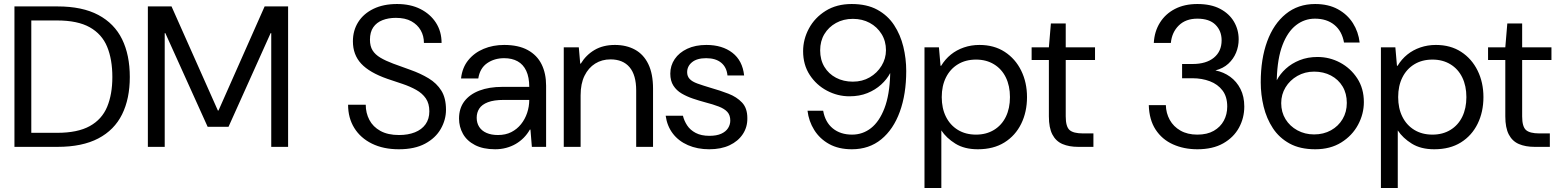

<svg xmlns="http://www.w3.org/2000/svg" viewBox="-20 -732 7766 957"><path d="M52 0V-700H267Q390 -700 470 -657.5Q550 -615 588.5 -536.5Q627 -458 627 -348Q627 -240 588.5 -162Q550 -84 470 -42Q390 0 267 0ZM136 -70H265Q367 -70 427.5 -103.5Q488 -137 514 -199.5Q540 -262 540 -348Q540 -436 514 -499Q488 -562 427.5 -596Q367 -630 265 -630H136Z M717 0V-700H835L1066 -181H1069L1299 -700H1416V0H1332V-567H1329L1119 -100H1015L804 -567H801V0Z M1968 12Q1891 12 1834 -16Q1777 -44 1746 -94Q1715 -144 1715 -210H1803Q1803 -169 1821 -134.5Q1839 -100 1876 -79.5Q1913 -59 1969 -59Q2014 -59 2048 -72.5Q2082 -86 2101 -112.5Q2120 -139 2120 -177Q2120 -216 2102.5 -241.5Q2085 -267 2054.5 -284Q2024 -301 1987 -313.5Q1950 -326 1911 -339Q1822 -370 1780.5 -414.5Q1739 -459 1739 -526Q1739 -580 1765.5 -622Q1792 -664 1841.5 -688Q1891 -712 1959 -712Q2026 -712 2075.5 -687Q2125 -662 2153 -618.5Q2181 -575 2181 -518H2093Q2093 -553 2077 -581Q2061 -609 2030.5 -626Q2000 -643 1953 -643Q1916 -643 1886.5 -631.5Q1857 -620 1840.5 -596Q1824 -572 1824 -534Q1824 -502 1837 -481Q1850 -460 1876 -444.5Q1902 -429 1939.5 -415Q1977 -401 2025 -384Q2076 -366 2116.5 -341.5Q2157 -317 2180 -280Q2203 -243 2203 -185Q2203 -135 2177 -89.5Q2151 -44 2099 -16Q2047 12 1968 12Z M2448 12Q2388 12 2347.5 -9Q2307 -30 2287.5 -65Q2268 -100 2268 -141Q2268 -192 2294.5 -227Q2321 -262 2369.5 -280.5Q2418 -299 2484 -299H2618Q2618 -347 2603 -379Q2588 -411 2560 -426.5Q2532 -442 2493 -442Q2444 -442 2408 -417Q2372 -392 2364 -341H2278Q2284 -395 2314 -432Q2344 -469 2390.5 -488.5Q2437 -508 2493 -508Q2564 -508 2610.5 -482.5Q2657 -457 2679.5 -411.5Q2702 -366 2702 -305V0H2631L2624 -86H2621Q2608 -63 2590 -45Q2572 -27 2550.5 -14.5Q2529 -2 2503 5Q2477 12 2448 12ZM2462 -59Q2500 -59 2528.5 -73.5Q2557 -88 2577 -113Q2597 -138 2607.5 -169.5Q2618 -201 2618 -234H2491Q2442 -234 2412 -222.5Q2382 -211 2369 -191Q2356 -171 2356 -145Q2356 -119 2368.5 -99.5Q2381 -80 2405 -69.5Q2429 -59 2462 -59Z M2790 0V-496H2865L2872 -415H2875Q2901 -458 2943.5 -483Q2986 -508 3045 -508Q3102 -508 3145 -484.5Q3188 -461 3211.5 -412.5Q3235 -364 3235 -290V0H3151V-281Q3151 -358 3118 -397Q3085 -436 3023 -436Q2980 -436 2946.5 -415Q2913 -394 2893.5 -354.5Q2874 -315 2874 -257V0Z M3515 12Q3456 12 3409 -8.5Q3362 -29 3333.5 -66.5Q3305 -104 3298 -155H3384Q3390 -130 3405 -107Q3420 -84 3447.5 -69.5Q3475 -55 3516 -55Q3552 -55 3575 -65.5Q3598 -76 3609 -93.5Q3620 -111 3620 -131Q3620 -158 3605.5 -174Q3591 -190 3562.5 -201Q3534 -212 3495 -222Q3465 -230 3434 -240.5Q3403 -251 3377.5 -266Q3352 -281 3336.5 -305Q3321 -329 3321 -365Q3321 -405 3343 -437.5Q3365 -470 3405.5 -489Q3446 -508 3501 -508Q3580 -508 3630.5 -469Q3681 -430 3689 -356H3606Q3602 -397 3574.5 -419.5Q3547 -442 3500 -442Q3454 -442 3429.5 -422Q3405 -402 3405 -372Q3405 -352 3417.5 -338.5Q3430 -325 3456.5 -315.5Q3483 -306 3523 -294Q3569 -281 3610.5 -265Q3652 -249 3678.5 -221Q3705 -193 3705 -144Q3706 -99 3682.5 -63.5Q3659 -28 3616.5 -8Q3574 12 3515 12Z M4226 12Q4160 12 4113 -14Q4066 -40 4038.5 -84Q4011 -128 4005 -180H4083Q4093 -123 4131 -92Q4169 -61 4227 -61Q4280 -61 4321.5 -93.5Q4363 -126 4388.5 -192.5Q4414 -259 4417 -361Q4417 -363 4417 -365Q4417 -367 4417 -368Q4401 -337 4372 -310.5Q4343 -284 4303.5 -268Q4264 -252 4214 -252Q4155 -252 4102 -280Q4049 -308 4016 -358.5Q3983 -409 3983 -477Q3983 -536 4012 -590Q4041 -644 4095.5 -678Q4150 -712 4225 -712Q4301 -712 4353 -683.5Q4405 -655 4436.5 -607Q4468 -559 4482.5 -499.5Q4497 -440 4497 -378Q4497 -263 4465 -175Q4433 -87 4372.5 -37.5Q4312 12 4226 12ZM4231 -325Q4278 -325 4315 -346.5Q4352 -368 4374 -404Q4396 -440 4396 -482Q4396 -527 4374 -562.5Q4352 -598 4315 -618Q4278 -638 4231 -638Q4184 -638 4147 -617.5Q4110 -597 4089 -562Q4068 -527 4068 -481Q4068 -434 4089 -399Q4110 -364 4147 -344.5Q4184 -325 4231 -325Z M4588 205V-496H4660L4668 -404H4671Q4691 -437 4719.5 -460Q4748 -483 4784.5 -495.5Q4821 -508 4862 -508Q4935 -508 4988 -473.5Q5041 -439 5070 -380Q5099 -321 5099 -248Q5099 -174 5070 -115Q5041 -56 4986.5 -22Q4932 12 4854 12Q4787 12 4742 -16Q4697 -44 4672 -82V205ZM4845 -61Q4896 -61 4934.5 -84.5Q4973 -108 4993.5 -150Q5014 -192 5014 -248Q5014 -304 4993.5 -346Q4973 -388 4934.5 -411.5Q4896 -435 4845 -435Q4793 -435 4754.5 -411.5Q4716 -388 4695 -346Q4674 -304 4674 -248Q4674 -192 4695 -150Q4716 -108 4754.5 -84.5Q4793 -61 4845 -61Z M5354 0Q5309 0 5276 -14Q5243 -28 5225.5 -61.5Q5208 -95 5208 -152V-433H5122V-496H5208L5218 -615H5292V-496H5438V-433H5292V-152Q5292 -101 5311 -84Q5330 -67 5378 -67H5430V0Z M5948 12Q5881 12 5826.5 -12.5Q5772 -37 5740 -86Q5708 -135 5706 -208H5791Q5792 -168 5810.5 -134.5Q5829 -101 5864 -81Q5899 -61 5948 -61Q5997 -61 6030 -80Q6063 -99 6080 -130.5Q6097 -162 6097 -201Q6097 -250 6073.5 -281Q6050 -312 6010.5 -327Q5971 -342 5924 -342H5872V-413H5924Q5992 -413 6030.5 -444.5Q6069 -476 6069 -531Q6069 -578 6038.5 -608.5Q6008 -639 5948 -639Q5890 -639 5855.5 -605Q5821 -571 5816 -518H5731Q5734 -575 5761.5 -619Q5789 -663 5836.5 -687.5Q5884 -712 5948 -712Q6016 -712 6061.5 -688Q6107 -664 6130.5 -624Q6154 -584 6154 -536Q6154 -501 6141 -469.5Q6128 -438 6102.5 -414.5Q6077 -391 6038 -381Q6079 -373 6111.5 -349.5Q6144 -326 6163 -288.5Q6182 -251 6182 -201Q6182 -144 6155.5 -95.5Q6129 -47 6077 -17.5Q6025 12 5948 12Z M6536 12Q6460 12 6408 -16.5Q6356 -45 6324.5 -93Q6293 -141 6278.5 -200.5Q6264 -260 6264 -322Q6264 -438 6296 -525.5Q6328 -613 6389 -662.5Q6450 -712 6535 -712Q6601 -712 6648.5 -686Q6696 -660 6723.5 -616.5Q6751 -573 6757 -520H6679Q6669 -577 6631 -608Q6593 -639 6534 -639Q6482 -639 6440 -606.5Q6398 -574 6372.5 -507.5Q6347 -441 6344 -338Q6344 -337 6344 -335.5Q6344 -334 6344 -332Q6360 -363 6389 -389.5Q6418 -416 6458 -432Q6498 -448 6547 -448Q6607 -448 6659.5 -420Q6712 -392 6745 -341.5Q6778 -291 6778 -223Q6778 -164 6749 -110Q6720 -56 6665.5 -22Q6611 12 6536 12ZM6530 -62Q6577 -62 6614 -82.5Q6651 -103 6672 -138.5Q6693 -174 6693 -219Q6693 -266 6672 -301Q6651 -336 6614 -355.5Q6577 -375 6530 -375Q6484 -375 6446.5 -353.5Q6409 -332 6387.5 -296.5Q6366 -261 6366 -218Q6366 -173 6387.5 -138Q6409 -103 6446.5 -82.5Q6484 -62 6530 -62Z M6863 205V-496H6935L6943 -404H6946Q6966 -437 6994.5 -460Q7023 -483 7059.5 -495.5Q7096 -508 7137 -508Q7210 -508 7263 -473.5Q7316 -439 7345 -380Q7374 -321 7374 -248Q7374 -174 7345 -115Q7316 -56 7261.5 -22Q7207 12 7129 12Q7062 12 7017 -16Q6972 -44 6947 -82V205ZM7120 -61Q7171 -61 7209.5 -84.5Q7248 -108 7268.5 -150Q7289 -192 7289 -248Q7289 -304 7268.5 -346Q7248 -388 7209.5 -411.5Q7171 -435 7120 -435Q7068 -435 7029.5 -411.5Q6991 -388 6970 -346Q6949 -304 6949 -248Q6949 -192 6970 -150Q6991 -108 7029.5 -84.5Q7068 -61 7120 -61Z M7629 0Q7584 0 7551 -14Q7518 -28 7500.5 -61.5Q7483 -95 7483 -152V-433H7397V-496H7483L7493 -615H7567V-496H7713V-433H7567V-152Q7567 -101 7586 -84Q7605 -67 7653 -67H7705V0Z"/></svg>

Font: DM Sans 9pt 36pt
Style: Regular
Weight: 400
Version: Version 4.004;gftools[0.9.30]